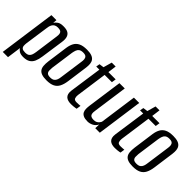

<svg xmlns="http://www.w3.org/2000/svg" viewBox="10 -1206 1942 1942"><g transform="rotate(45 980.5 -235.5)"><path d="M-1 116 84 -495H156L152 -453Q164 -472 185.5 -487Q207 -502 252 -502Q296 -502 319 -487.5Q342 -473 349.5 -445.5Q357 -418 351 -379L316 -136Q310 -91 296 -59Q282 -27 254.5 -10Q227 7 181 7Q144 7 123.5 -5.5Q103 -18 95 -35L74 116ZM162 -39Q194 -39 209 -51Q224 -63 230 -82.5Q236 -102 239 -123L273 -369Q276 -385 276.5 -400.5Q277 -416 273 -428Q269 -440 256.5 -446.5Q244 -453 220 -453Q196 -453 181.5 -444.5Q167 -436 159 -422.5Q151 -409 147 -393Q143 -377 142 -363L107 -118Q104 -96 105.5 -78Q107 -60 119.5 -49.5Q132 -39 162 -39Z M514 7Q472 7 446 -2Q420 -11 406.5 -29.5Q393 -48 390.5 -76.5Q388 -105 393 -143L424 -368Q430 -409 446.5 -439.5Q463 -470 496 -486.5Q529 -503 586 -503Q628 -503 654 -493.5Q680 -484 693 -466Q706 -448 708.5 -423.5Q711 -399 707 -368L676 -143Q669 -92 651.5 -58.5Q634 -25 601 -9Q568 7 514 7ZM520 -40Q550 -40 565.5 -51.5Q581 -63 588 -82.5Q595 -102 597 -123L632 -373Q636 -395 634.5 -413.5Q633 -432 621 -443.5Q609 -455 579 -455Q549 -455 533.5 -443.5Q518 -432 511.5 -413.5Q505 -395 501 -373L466 -123Q464 -102 465 -82.5Q466 -63 478 -51.5Q490 -40 520 -40Z M859 2Q837 2 818.5 -3Q800 -8 787 -19.5Q774 -31 768.5 -50.5Q763 -70 767 -100L817 -448H772L779 -488L829 -495L855 -587H911L899 -495H1003L996 -448H892L845 -113Q842 -87 849 -69Q856 -51 888 -51Q901 -51 918 -52Q935 -53 941 -54L934 -6Q930 -5 918.5 -3Q907 -1 891.5 0.5Q876 2 859 2Z M1102 8Q1064 8 1042 -2.5Q1020 -13 1011 -31Q1002 -49 1001.5 -72.5Q1001 -96 1005 -123L1057 -495H1133L1082 -131Q1079 -115 1078.5 -100Q1078 -85 1082 -73Q1086 -61 1098.5 -54Q1111 -47 1135 -47Q1158 -47 1172.5 -55Q1187 -63 1195.5 -74Q1204 -85 1208 -94L1264 -495H1340L1271 0H1206L1208 -55Q1193 -23 1163 -7.5Q1133 8 1102 8Z M1486 2Q1464 2 1445.5 -3Q1427 -8 1414 -19.5Q1401 -31 1395.5 -50.5Q1390 -70 1394 -100L1444 -448H1399L1406 -488L1456 -495L1482 -587H1538L1526 -495H1630L1623 -448H1519L1472 -113Q1469 -87 1476 -69Q1483 -51 1515 -51Q1528 -51 1545 -52Q1562 -53 1568 -54L1561 -6Q1557 -5 1545.5 -3Q1534 -1 1518.5 0.5Q1503 2 1486 2Z M1748 7Q1706 7 1680 -2Q1654 -11 1640.5 -29.5Q1627 -48 1624.5 -76.5Q1622 -105 1627 -143L1658 -368Q1664 -409 1680.5 -439.5Q1697 -470 1730 -486.5Q1763 -503 1820 -503Q1862 -503 1888 -493.5Q1914 -484 1927 -466Q1940 -448 1942.5 -423.5Q1945 -399 1941 -368L1910 -143Q1903 -92 1885.5 -58.5Q1868 -25 1835 -9Q1802 7 1748 7ZM1754 -40Q1784 -40 1799.5 -51.5Q1815 -63 1822 -82.5Q1829 -102 1831 -123L1866 -373Q1870 -395 1868.5 -413.5Q1867 -432 1855 -443.5Q1843 -455 1813 -455Q1783 -455 1767.5 -443.5Q1752 -432 1745.5 -413.5Q1739 -395 1735 -373L1700 -123Q1698 -102 1699 -82.5Q1700 -63 1712 -51.5Q1724 -40 1754 -40Z"/></g></svg>

Font: Alumni Sans Thin Medium
Style: Italic
Weight: 500
Italic angle: -8°
Version: Version 1.016